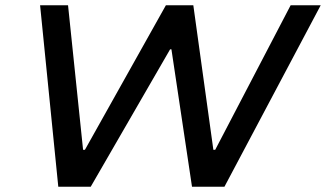

<svg xmlns="http://www.w3.org/2000/svg" viewBox="-20 -708 1236 728"><path d="M201 0 132 -688H238L295 -140H302L609 -688H713L789 -140H796L1082 -688H1196L831 0H708L630 -521H625L324 0Z"/></svg>

Font: Saira Expanded Medium
Style: Italic
Weight: 500
Width: 7
Italic angle: -12°
Designer: Hector Gatti with collaboration of the Omnibus-Type team
Foundry: Omnibus-Type
Version: Version 1.101